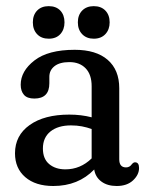

<svg xmlns="http://www.w3.org/2000/svg" viewBox="-20 -610 488 640"><path d="M30 -99Q30 -158.5 78.8 -193.2Q127.5 -228 211 -228Q250.5 -228 285.5 -219V-322.5Q285.5 -361.5 265.5 -382.2Q245.5 -403 211.5 -403Q179 -403 161.8 -389.5Q144.5 -376 144.5 -354V-332.5Q144.5 -281.5 94.5 -281.5Q70.5 -281.5 59.8 -294Q49 -306.5 49 -327.5Q49 -373 94.8 -408.5Q140.5 -444 229 -444Q300.5 -444 339 -410.5Q377.5 -377 377.5 -316V-79Q377.5 -52 400 -52Q412 -52 419 -62Q424.5 -69 430 -69Q443.5 -69 443.5 -50Q443.5 -27.5 423.5 -8.8Q403.5 10 369 10Q338 10 318 -4.8Q298 -19.5 294 -45Q241 10 157.5 10Q98.5 10 64.2 -19.5Q30 -49 30 -99ZM123 -115Q123 -80.5 144 -63Q165 -45.5 198 -45.5Q248 -45.5 285.5 -82V-180Q270 -185.5 253 -188.8Q236 -192 216.5 -192Q173.5 -192 148.2 -171.8Q123 -151.5 123 -115ZM142.5 -481Q118 -481 103.8 -496Q89.5 -511 89.5 -535.5Q89.5 -560 103.8 -574.8Q118 -589.5 142.5 -589.5Q167 -589.5 181 -574.8Q195 -560 195 -535.5Q195 -511.5 181 -496.2Q167 -481 142.5 -481ZM292.5 -481Q268.5 -481 254 -496Q239.5 -511 239.5 -535.5Q239.5 -560 254 -574.8Q268.5 -589.5 292.5 -589.5Q317 -589.5 331.2 -574.8Q345.5 -560 345.5 -535.5Q345.5 -511.5 331.2 -496.2Q317 -481 292.5 -481Z"/></svg>

Font: Fraunces 144pt S100
Style: Regular
Weight: 400
Version: Version 1.000; ttfautohint (v1.8.3)